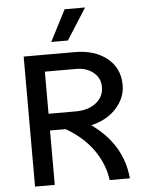

<svg xmlns="http://www.w3.org/2000/svg" viewBox="-61 -979 772 1027"><g transform="rotate(-5 325.0 -465.5)"><path d="M238.8 -763.2 325.2 -931.2H435.1L328.1 -763.2ZM85 0V-698.2H359.9Q465.8 -698.2 532.5 -644.8Q599.1 -591.3 599.1 -500Q599.1 -432.1 548.8 -376.2Q498.5 -320.3 413.1 -300.8Q577.6 -183.6 594.2 0H485.8Q474.6 -85.4 422.1 -161.1Q369.6 -236.8 274.9 -292H190.9V0ZM359.9 -607.9H190.9V-381.8H337.9Q403.8 -381.8 445.8 -414.3Q487.8 -446.8 487.8 -500Q487.8 -548.3 450.9 -578.1Q414.1 -607.9 359.9 -607.9Z"/></g></svg>

Font: Azeret Mono
Style: Regular
Weight: 400
Designer: Martin Vácha
Foundry: Displaay
Version: Version 1.002